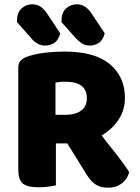

<svg xmlns="http://www.w3.org/2000/svg" viewBox="-20 -863 649 893"><path d="M561 -408Q561 -351 531.5 -306.5Q502 -262 453 -233Q472 -207 491.5 -183Q511 -159 528 -137Q545 -115 558.5 -96Q572 -77 581 -62Q571 -27 544.5 -8.5Q518 10 485 10Q463 10 447 5Q431 0 419 -9Q407 -18 397 -31Q387 -44 378 -59L293 -196H240V-1Q229 2 206 5Q183 8 159 8Q106 8 85.5 -10Q65 -28 65 -75V-549Q65 -570 76.5 -581.5Q88 -593 108 -600Q142 -612 187 -617.5Q232 -623 283 -623Q421 -623 491 -564.5Q561 -506 561 -408ZM288 -329Q330 -329 357 -348.5Q384 -368 384 -406Q384 -444 359.5 -463.5Q335 -483 282 -483Q270 -483 259.5 -482Q249 -481 238 -479V-329ZM59 -760V-767Q59 -804 80 -823.5Q101 -843 130 -843Q153 -843 170 -831Q187 -819 201 -797L260 -708Q252 -676 232.5 -663.5Q213 -651 190 -651Q170 -651 153 -661Q136 -671 125 -686ZM266 -760V-767Q266 -804 287 -823.5Q308 -843 337 -843Q360 -843 377 -831Q394 -819 408 -797L467 -708Q459 -676 439.5 -663.5Q420 -651 397 -651Q376 -651 360.5 -661.5Q345 -672 332 -686Z"/></svg>

Font: Baloo Bhaina 2 ExtraBold
Style: Regular
Weight: 800
Designer: Yesha Goshar, Manish Minz, Shuchita Grover and Ek Type
Foundry: Ek Type
Version: Version 1.640;hotconv 1.0.111;makeotfexe 2.5.65597; ttfautoh